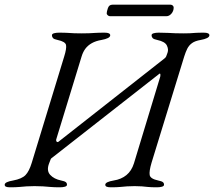

<svg xmlns="http://www.w3.org/2000/svg" viewBox="-40 -792 911 817"><path d="M3 5Q-9 5 -14.5 2.5Q-20 0 -20 -6Q-20 -18 16 -24Q53 -31 68.5 -47Q84 -63 95 -99L233 -551Q244 -586 241 -600.5Q238 -615 205 -622Q190 -625 185.5 -630Q181 -635 181 -642Q181 -648 190 -650.5Q199 -653 211 -653Q236 -653 250 -652Q264 -651 276 -650.5Q288 -650 306 -650Q326 -650 338.5 -650.5Q351 -651 365.5 -652Q380 -653 405 -653Q429 -653 429 -642Q429 -635 419 -630Q409 -625 392 -622Q368 -618 351 -608.5Q334 -599 323.5 -585Q313 -571 307 -551L199 -198Q198 -192 201.5 -189Q205 -186 209 -189L657 -541Q660 -543 663.5 -546.5Q667 -550 669 -557L673 -568Q678 -582 670 -598.5Q662 -615 629 -622Q614 -625 609.5 -630Q605 -635 605 -642Q605 -648 614 -650.5Q623 -653 635 -653Q660 -653 676 -652Q692 -651 706.5 -650.5Q721 -650 742 -650Q759 -650 768 -650.5Q777 -651 789.5 -652Q802 -653 827 -653Q851 -653 851 -642Q851 -635 841 -630Q831 -625 814 -622Q790 -618 777 -608.5Q764 -599 757 -585Q750 -571 744 -552L605 -100Q594 -63 597 -47Q600 -31 633 -24Q648 -21 653 -17Q658 -13 658 -6Q658 0 649 2.5Q640 5 628 5Q603 5 589 3.5Q575 2 563.5 1Q552 0 533 0Q514 0 500.5 1Q487 2 472 3.5Q457 5 432 5Q420 5 414 2.5Q408 0 408 -6Q408 -18 444 -24Q476 -29 498 -47Q520 -65 530 -97L641 -463Q643 -468 642.5 -474.5Q642 -481 638 -478L182 -121Q180 -120 178 -118Q176 -116 174 -110L169 -97Q157 -66 173.5 -48Q190 -30 220 -24Q235 -21 240 -17Q245 -13 245 -6Q245 0 236 2.5Q227 5 215 5Q190 5 174 3.5Q158 2 143 1Q128 0 107 0Q87 0 73 1Q59 2 43.5 3.5Q28 5 3 5ZM428 -723Q423 -723 418.5 -727Q414 -731 414 -735Q414 -742 419 -757Q424 -772 438 -772H686Q691 -772 695 -768.5Q699 -765 699 -760Q699 -745 689.5 -734Q680 -723 668 -723Z"/></svg>

Font: EB Garamond
Style: Italic
Weight: 400
Italic angle: -17.2°
Designer: Georg Duffner and Octavio Pardo
Foundry: Georg Duffner
Version: Version 1.001